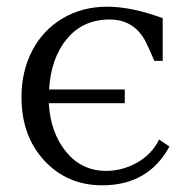

<svg xmlns="http://www.w3.org/2000/svg" viewBox="-20 -536 559 571"><path d="M439 -355Q427.7 -381.8 414.1 -410.2Q379.9 -478 306.2 -478Q226.6 -478 179 -420.4Q131.3 -362.8 126 -270H351.1V-229H125Q130.4 -140.6 176.8 -84.2Q223.1 -27.8 295.9 -27.8Q344.2 -27.8 388.2 -52.7Q432.1 -77.6 453.1 -121.1L483.9 -100.1Q420.9 15.1 284.2 15.1Q180.2 15.1 112.1 -58.1Q43.9 -131.3 43.9 -247.1Q43.9 -324.2 75.9 -385.5Q107.9 -446.8 166.3 -481.4Q224.6 -516.1 298.8 -516.1Q371.1 -516.1 463.9 -481.9V-355Z"/></svg>

Font: LT Superior Serif
Style: Regular
Weight: 400
Designer: Daniel Lyons
Foundry: LyonsType
Version: Version 2.120;FEAKit 1.0